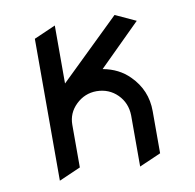

<svg xmlns="http://www.w3.org/2000/svg" viewBox="-66 -615 695 683"><g transform="rotate(-10 281.0 -273.5)"><path d="M280.3 -291Q237.3 -291 205.6 -260.3Q174.8 -230.5 174.8 -188V-185.1V-34.2L96.7 0V-512.7L174.8 -546.9V-337.4L390.6 -546.9L464.8 -512.7L315.4 -364.7Q373.5 -354 410.6 -316.4Q464.8 -262.7 464.8 -186.5V-34.2L386.7 0V-185.1Q385.7 -230 355.5 -260.3Q325.2 -290.5 280.3 -291Z"/></g></svg>

Font: NovaMono
Style: Regular
Weight: 400
Monospace: yes
Version: Version 1.2